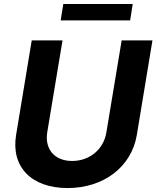

<svg xmlns="http://www.w3.org/2000/svg" viewBox="-20 -929 781 959"><path d="M587.7 -727.3 511.4 -268.1C498.2 -185 429.7 -125 340.2 -125C251.4 -125 202.8 -185 215.9 -268.1L292.3 -727.3H138.5L60.4 -255C34.1 -95.9 136.4 10.3 317.5 10.3C498.2 10.3 637.1 -95.9 663.4 -255L741.5 -727.3ZM283 -827.1H630L642.8 -909.1H296.2Z"/></svg>

Font: Magic Ui Pro
Style: Bold Italic
Weight: 700
Italic angle: -9.39999°
Designer: Stefan Endress, Andreas Faust
Version: Version 1.000;FEAKit 1.0